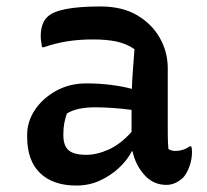

<svg xmlns="http://www.w3.org/2000/svg" viewBox="-20 -564 640 594"><path d="M499 -353V-152Q499 -139 499.5 -127Q500 -115 501 -103Q510 -97 523 -97Q534 -97 545.5 -100.5Q557 -104 566 -111H572Q573 -107 573.5 -103Q574 -99 574 -94Q574 -71 566 -49Q558 -27 547 -15Q523 8 495 8Q454 8 426.5 -23Q399 -54 390 -96H388Q374 -69 348.5 -45Q323 -21 289.5 -5.5Q256 10 216 10Q144 10 104 -28.5Q64 -67 64 -141V-147Q64 -188 88 -224Q112 -260 153.5 -283Q195 -306 247 -306Q289 -306 326 -301Q363 -296 388 -289Q389 -322 391.5 -351Q394 -380 396 -412Q371 -429 340.5 -435.5Q310 -442 268 -442Q224 -442 187 -436Q150 -430 116 -418H110Q109 -426 107.5 -434.5Q106 -443 106 -453Q106 -471 111 -486.5Q116 -502 127 -512Q159 -544 291 -544Q358 -544 404 -517Q450 -490 474.5 -446.5Q499 -403 499 -353ZM176 -146Q176 -113 192.5 -99Q209 -85 247 -85Q280 -85 316.5 -101.5Q353 -118 387 -156V-224Q358 -228 329 -230Q300 -232 274 -232Q218 -232 187 -213Q182 -199 179 -183.5Q176 -168 176 -149Z"/></svg>

Font: Recursive Mn Csl St Med
Style: Regular
Weight: 500
Monospace: yes
Version: Version 1.079;hotconv 1.0.112;makeotfexe 2.5.65598; ttfautoh